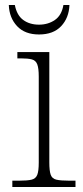

<svg xmlns="http://www.w3.org/2000/svg" viewBox="-20 -743 328 763"><path d="M29 0V-25H56Q89 -25 105.5 -29Q122 -33 128 -48Q134 -63 134 -97V-439Q134 -472 128 -487.5Q122 -503 106.5 -507Q91 -511 64 -511H49V-536H176V-98Q176 -64 181.5 -48.5Q187 -33 204 -29Q221 -25 255 -25H280V0ZM135 -606Q79 -606 48 -639Q17 -672 15 -723H39Q47 -682 72.5 -663.5Q98 -645 135 -645Q171 -645 198 -663.5Q225 -682 232 -723H256Q254 -672 223 -639Q192 -606 135 -606Z"/></svg>

Font: Noto Serif ExtraLight
Style: Regular
Weight: 200
Designer: Monotype Design Team
Foundry: Monotype Imaging Inc.
Version: Version 2.015; ttfautohint (v1.8.4.7-5d5b)